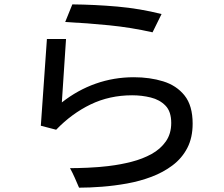

<svg xmlns="http://www.w3.org/2000/svg" viewBox="-20 -828 1040 893"><path d="M689.5 -677.7Q589.8 -700.2 487.3 -710.4Q384.8 -720.7 283.2 -725.6L316.4 -807.6Q420.9 -806.6 525.9 -797.4Q630.9 -788.1 731.4 -762.7ZM347.7 44.9Q337.9 21.5 327.6 -1.5Q317.4 -24.4 305.7 -45.9Q339.8 -45.9 387.7 -47.9Q435.5 -49.8 488.3 -56.2Q541 -62.5 592.3 -75.7Q643.6 -88.9 685.1 -111.8Q726.6 -134.8 751.5 -170.4Q776.4 -206.1 776.4 -255.9Q776.4 -309.6 749.5 -336.9Q722.7 -364.3 681.2 -374.5Q639.6 -384.8 594.7 -384.8Q489.3 -384.8 401.4 -342.3Q313.5 -299.8 241.2 -224.6L169.9 -243.2L198.2 -646.5H287.1L267.6 -351.6Q340.8 -409.2 425.3 -439Q509.8 -468.8 602.5 -468.8Q676.8 -468.8 738.8 -449.7Q800.8 -430.7 838.4 -383.8Q876 -336.9 876 -252.9Q876 -187.5 851.1 -139.6Q826.2 -91.8 782.7 -59.1Q739.3 -26.4 685.1 -5.9Q630.9 14.6 571.3 25.4Q511.7 36.1 454.1 40.5Q396.5 44.9 347.7 44.9Z"/></svg>

Font: Kosugi
Style: Regular
Weight: 400
Version: Version 4.002